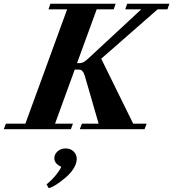

<svg xmlns="http://www.w3.org/2000/svg" viewBox="-81 -683 915 1015"><path d="M-61 0 -49.8 -29.3H53.2L273.9 -633.8H175.3L185.5 -663.1H530.3L520 -633.8H430.2L326.2 -349.1H336.9Q350.6 -349.1 362.1 -355.5Q373.5 -361.8 388.7 -376.5L666 -633.8H581.1L591.3 -663.1H814.5L804.2 -633.8H752.4L454.1 -372.6L623 -29.3H694.3L683.1 0H340.8L352.1 -29.3H440.4L367.7 -280.8Q357.9 -314.9 337.4 -314.9H314L210 -29.3H304.7L293.5 0ZM176.8 312 165 292Q216.8 249.5 243.2 199.2Q206.1 181.6 206.1 153.8Q206.1 132.3 223.6 116.9Q241.2 101.6 266.1 101.6Q291.5 101.6 308.1 117.7Q324.7 133.8 324.7 157.7Q324.7 180.2 308.8 206.5Q293 232.9 265.1 256.3Q210.4 302.7 176.8 312Z"/></svg>

Font: Elstob ExtraBold
Style: Italic
Weight: 800
Italic angle: -20°
Designer: Peter S. Baker
Version: Version 1.015